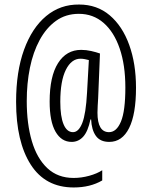

<svg xmlns="http://www.w3.org/2000/svg" viewBox="-20 -739 667 847"><path d="M580 -352Q580 -235 549.5 -174Q519 -113 462 -113Q422 -113 403 -139.5Q384 -166 382 -212H379Q368 -159 347 -136Q326 -113 296 -113Q251 -113 225 -158Q199 -203 199 -291Q199 -402 236 -460.5Q273 -519 338 -519Q360 -519 382 -514Q404 -509 421 -503L413 -306Q412 -291 411 -272Q410 -253 410 -242Q410 -156 461 -156Q494 -156 513.5 -202.5Q533 -249 533 -353Q533 -452 508 -525Q483 -598 437 -638Q391 -678 328 -678Q270 -678 227 -647Q184 -616 155 -562.5Q126 -509 112 -440Q98 -371 98 -293Q98 -193 120.5 -116.5Q143 -40 189 3Q235 46 305 46Q339 46 373.5 36.5Q408 27 431 12V57Q378 88 305 88Q180 88 115.5 -13Q51 -114 51 -290Q51 -423 86 -519.5Q121 -616 183.5 -668Q246 -720 329 -719Q408 -719 464 -671.5Q520 -624 550 -541Q580 -458 580 -352ZM246 -290Q246 -225 260.5 -190.5Q275 -156 302 -156Q327 -156 343 -196.5Q359 -237 364 -331L372 -474Q364 -476 354.5 -478Q345 -480 335 -480Q295 -480 270.5 -431Q246 -382 246 -290Z"/></svg>

Font: Noto Sans Gurmukhi ExtraCondensed Light
Style: Regular
Weight: 300
Width: 2
Designer: Jelle Bosma - Monotype Design Team
Foundry: Monotype Imaging Inc.
Version: Version 2.004; ttfautohint (v1.8.4.7-5d5b)